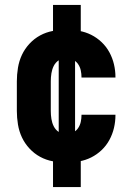

<svg xmlns="http://www.w3.org/2000/svg" viewBox="-20 -648 540 775"><path d="M247 8Q220 8 193 3Q166 -2 142 -15Q118 -28 99 -48.5Q80 -69 68.5 -93.5Q57 -118 52.5 -145.5Q48 -173 48 -200V-320Q48 -347 52.5 -374.5Q57 -402 68.5 -426.5Q80 -451 99 -471.5Q118 -492 142 -505Q166 -518 193 -523Q220 -528 247 -528Q273 -528 299 -523.5Q325 -519 348 -507.5Q371 -496 390 -478Q409 -460 421.5 -437Q434 -414 440 -388.5Q446 -363 446 -337V-335H309V-336Q309 -350 306 -364Q303 -378 295 -389.5Q287 -401 274 -407.5Q261 -414 247 -414Q231 -414 217.5 -405Q204 -396 197 -382Q190 -368 187.5 -352Q185 -336 185 -320V-200Q185 -184 187.5 -168Q190 -152 197 -138Q204 -124 217.5 -115Q231 -106 247 -106Q261 -106 274 -112.5Q287 -119 295 -130.5Q303 -142 306 -156Q309 -170 309 -184V-185H446V-183Q446 -157 440 -131.5Q434 -106 421.5 -83Q409 -60 390 -42Q371 -24 348 -12.5Q325 -1 299 3.5Q273 8 247 8ZM194 107V-57H217V-463H194V-628H306V-463H283V-57H306V107Z"/></svg>

Font: Iosevka Curly Heavy
Style: Regular
Weight: 900
Monospace: yes
Designer: Belleve Invis
Foundry: Belleve Invis
Version: Version 22.1.2; ttfautohint (v1.8.4)